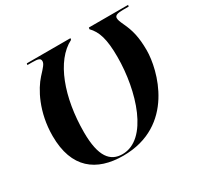

<svg xmlns="http://www.w3.org/2000/svg" viewBox="-155 -894 1113 1085"><g transform="rotate(-30 402.0 -351.5)"><path d="M355 11C689 11 767 -315 767 -439C767 -526 753 -577 728 -630C716 -656 711 -668 711 -681C711 -699 731 -704 766 -704H802L804 -714H548L546 -704C586 -663 605 -607 605 -490C605 -269 522 1 356 1C277 1 228 -55 228 -215C228 -441 300 -641 426 -704L428 -714H143L141 -704H172C213 -704 226 -699 226 -681C226 -664 212 -649 176 -610C128 -557 64 -442 64 -285C64 -75 181 11 355 11Z"/></g></svg>

Font: Noto Serif Display
Style: Bold Italic
Weight: 700
Italic angle: -12°
Designer: Monotype Design Team
Foundry: Monotype Imaging Inc.
Version: Version 2.009